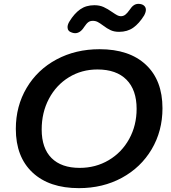

<svg xmlns="http://www.w3.org/2000/svg" viewBox="-20 -965 888 995"><path d="M62 -297Q62 -415 118 -509.5Q174 -604 273 -657Q372 -710 496 -710Q650 -710 736 -629.5Q822 -549 822 -404Q822 -286 766 -191.5Q710 -97 611.5 -43.5Q513 10 389 10Q235 10 148.5 -71Q62 -152 62 -297ZM688 -401Q688 -499 635.5 -552Q583 -605 485 -605Q403 -605 337 -564.5Q271 -524 233.5 -453Q196 -382 196 -294Q196 -197 247 -146Q298 -95 393 -95Q476 -95 543.5 -135Q611 -175 649.5 -245Q688 -315 688 -401ZM330 -824Q330 -838 340 -854Q365 -895 395.5 -916.5Q426 -938 469 -938Q496 -938 517 -928.5Q538 -919 562 -902Q578 -891 587.5 -886Q597 -881 606 -881Q619 -881 629 -888.5Q639 -896 651 -913Q662 -930 673 -937.5Q684 -945 697 -945Q715 -945 725.5 -936.5Q736 -928 736 -914Q736 -902 727 -885Q701 -843 670.5 -821.5Q640 -800 597 -800Q572 -800 553.5 -808.5Q535 -817 514 -833Q498 -845 486.5 -851Q475 -857 461 -857Q447 -857 437.5 -850Q428 -843 416 -825Q396 -793 369 -793Q362 -793 353 -796Q330 -803 330 -824Z"/></svg>

Font: Kodchasan
Style: Bold Italic
Weight: 700
Italic angle: -10°
Version: Version 1.000; ttfautohint (v1.6)